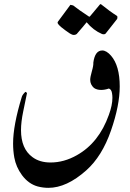

<svg xmlns="http://www.w3.org/2000/svg" viewBox="-20 -780 626 924"><path d="M408.2 -700.2H412.1Q429.2 -721.2 461.9 -759.8H465.8Q508.8 -725.1 542 -704.1Q546.9 -702.1 543.9 -689L491.2 -622.1Q485.8 -611.8 471.2 -616.2Q428.2 -634.8 397 -672.9Q381.8 -653.8 349.1 -616.2Q342.8 -611.8 335.9 -611.8Q327.1 -611.8 316.2 -618.9Q305.2 -626 295.2 -633.5Q285.2 -641.1 273.7 -650.1Q262.2 -659.2 256.8 -669.9L258.8 -675.8L318.8 -756.8Q318.8 -756.8 332 -753.9Q356.9 -733.9 408.2 -700.2ZM556.2 -363.8Q556.2 -272.9 514.2 -151.9Q471.2 -27.8 395 40Q300.8 124 212.9 124Q187 124 161.1 117.2Q117.2 105 85.9 63Q57.1 23.9 48.8 -22Q43 -54.2 43 -89.8Q43 -176.8 85 -314Q87.9 -324.2 102.1 -337.9Q106 -337.9 109.9 -332Q101.1 -288.1 91.8 -244.1Q81.1 -192.9 81.1 -153.8Q81.1 -64 136.2 -23.9Q170.9 2 223.1 2Q288.1 2 350.1 -33.2Q456.1 -92.8 503.9 -227.1Q521 -273.9 521 -309.1Q521 -320.8 519 -332Q516.1 -350.1 503.9 -354Q484.9 -347.2 466.8 -347.2Q445.8 -347.2 432.1 -356.9Q414.1 -373 414.1 -396Q414.1 -409.2 422.1 -437Q430.2 -464.8 429.2 -479Q437 -537.1 472.2 -537.1Q492.2 -537.1 514.2 -512.2Q556.2 -463.9 556.2 -363.8Z"/></svg>

Font: Jameel Khushkhati
Style: Regular
Weight: 400
Version: Version 3.5